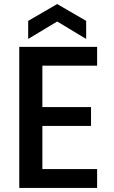

<svg xmlns="http://www.w3.org/2000/svg" viewBox="-20 -927 564 947"><path d="M459 -603C459 -603 459 -696 459 -696C459 -696 75 -696 75 -696C75 -696 75 0 75 0C75 0 459 0 459 0C459 0 459 -93 459 -93C459 -93 189 -93 189 -93C189 -93 189 -306 189 -306C189 -306 429 -306 429 -306C429 -306 429 -399 429 -399C429 -399 189 -399 189 -399C189 -399 189 -603 189 -603C189 -603 459 -603 459 -603ZM405 -735C405 -735 405 -824 405 -824C405 -824 262 -907 262 -907C262 -907 119 -824 119 -824C119 -824 119 -735 119 -735C119 -735 262 -821 262 -821C262 -821 405 -735 405 -735Z"/></svg>

Font: Girnar Poppins
Style: Medium
Weight: 500
Designer: Ninad Kale (Devanagari), Jonny Pinhorn (Latin)
Foundry: Indian Type Foundry
Version: ""